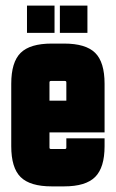

<svg xmlns="http://www.w3.org/2000/svg" viewBox="-20 -655 412 683"><path d="M193 -538V-635H291V-538ZM76 -538V-635H174V-538ZM20 -135V-357Q20 -434 53.5 -467Q87 -500 164 -500H208Q285 -500 318.5 -467Q352 -434 352 -357V-184H156V-130Q156 -125 161 -125H211Q216 -125 216 -130V-163H352V-135Q352 -59 318.5 -25.5Q285 8 208 8H164Q87 8 53.5 -25Q20 -58 20 -135ZM216 -362Q216 -367 211 -367H161Q156 -367 156 -362V-297H216Z"/></svg>

Font: Karantina
Style: Bold
Weight: 700
Designer: Rony Koch
Foundry: Rony Koch
Version: Version 1.000; ttfautohint (v1.8.3)